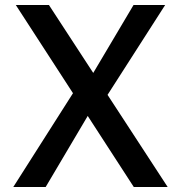

<svg xmlns="http://www.w3.org/2000/svg" viewBox="-20 -745 721 765"><path d="M43 -725H175L648 0H513ZM33 0 285 -396 336 -294 162 0ZM340 -435 512 -725H638L395 -346Z"/></svg>

Font: Reem Kufi
Style: Regular
Weight: 400
Designer: Khaled Hosny
Version: Version 1.6